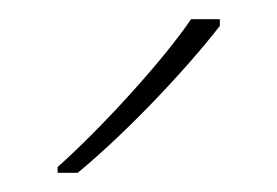

<svg xmlns="http://www.w3.org/2000/svg" viewBox="-20 -786 289 200"><path d="M209 -759V-766H179C150 -723 85 -652 40 -612V-606H61C114 -650 174 -714 209 -759Z"/></svg>

Font: Noto Sans Georgian Thin
Style: Regular
Weight: 100
Designer: Monotype Design Team, Akaki Razmadze
Foundry: Google LLC
Version: Version 2.005